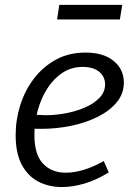

<svg xmlns="http://www.w3.org/2000/svg" viewBox="-20 -750 541 779"><path d="M230.9 8.9Q178.3 8.9 135.8 -13.1Q93.3 -35.1 68.4 -81.5Q43.5 -128 43.5 -201.8Q43.5 -265.3 62.7 -325Q81.9 -384.7 118.8 -432.6Q155.6 -480.4 208 -508.6Q260.4 -536.7 326.5 -536.7Q399.9 -536.7 441.2 -502.7Q482.5 -468.7 482.5 -415Q482.5 -369.8 453.7 -335Q424.8 -300.1 376.4 -276Q327.9 -251.8 268.6 -239.6Q209.4 -227.3 148.5 -227.3Q138.4 -227.3 128.9 -227.4Q119.5 -227.6 110 -228.6L115.4 -285.6Q127.2 -284.6 139.7 -283.6Q152.2 -282.6 165.2 -282.6Q206.7 -282.6 249.4 -290.9Q292.1 -299.3 327.5 -315.1Q362.9 -331 384.6 -354.2Q406.4 -377.5 406.4 -407.5Q406.4 -439 382.3 -458.8Q358.1 -478.5 315.5 -478.5Q269.4 -478.5 233.1 -454.4Q196.8 -430.3 171.4 -390.1Q146.1 -349.8 132.8 -301Q119.6 -252.3 119.6 -203Q119.6 -123 154.5 -86.1Q189.4 -49.3 246.7 -49.3Q281.7 -49.3 321.1 -61.4Q360.5 -73.5 400.8 -96.4L421.4 -50.6Q373.8 -21 325 -6Q276.2 8.9 230.9 8.9ZM475.8 -730.2 466.4 -670.9H211.6L220.6 -730.2Z"/></svg>

Font: Bitter Thin
Style: Italic
Weight: 100
Italic angle: -9°
Designer: Sol Matas, and Bitter project Authors
Foundry: Sol Matas
Version: Version 2.002